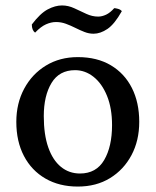

<svg xmlns="http://www.w3.org/2000/svg" viewBox="-20 -677 572 706"><path d="M266 9Q198 9 147 -20.5Q96 -50 68 -103.5Q40 -157 40 -229Q40 -297 69 -351Q98 -405 149 -436Q200 -467 266 -467Q337 -467 387.5 -437Q438 -407 465 -353.5Q492 -300 492 -229Q492 -160 463.5 -106.5Q435 -53 384.5 -22Q334 9 266 9ZM274 -39Q334 -39 363 -88.5Q392 -138 392 -217Q392 -279 373.5 -324.5Q355 -370 324 -394.5Q293 -419 256 -419Q198 -419 169.5 -372Q141 -325 141 -250Q141 -182 157.5 -135Q174 -88 204 -63.5Q234 -39 274 -39ZM324 -553Q307 -553 290.5 -559.5Q274 -566 257 -574.5Q240 -583 222.5 -589.5Q205 -596 186 -596Q168 -596 149 -587.5Q130 -579 109 -557Q97 -566 97 -587Q128 -628 155.5 -642.5Q183 -657 208 -657Q231 -657 253.5 -646.5Q276 -636 297.5 -626Q319 -616 341 -616Q355 -616 370 -623Q385 -630 400 -647Q405 -647 414 -644.5Q423 -642 428 -636Q401 -588 375 -570.5Q349 -553 324 -553Z"/></svg>

Font: Vollkorn
Style: Regular
Weight: 400
Designer: Friedrich Althausen
Foundry: Friedrich Althausen
Version: Version 4.104